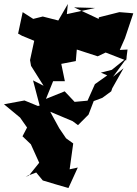

<svg xmlns="http://www.w3.org/2000/svg" viewBox="-63 -886 690 965"><path d="M537 -825 434 -799 433 -791 309 -849 415 -846 273 -815 278 -866 230 -783 152 -803 104 -791 51 -825 28 -717 48 -706 109 -681 88 -584 93 -555 156 -455 103 -482 138 -349 60 -381 -43 -362 38 -295 73 -245 50 -201 92 -161 134 -68 81 -2 66 1 119 -19 152 21C195 34 238 47 281 59L328 -44L287 -35L305 -165L269 -191L235 -241C213 -282 190 -321 170 -363L126 -353L174 -331L302 -277L329 -257L382 -310L408 -378L451 -394L496 -427L501 -442L558 -543L505 -500L576 -597L499 -535L444 -521L476 -507L414 -463L377 -380L312 -374L262 -427L168 -389L204 -478H263L245 -565L318 -579L323 -637L428 -603L468 -622L571 -582L578 -637L539 -635L565 -694L607 -819L587 -821Z"/></svg>

Font: Hussar Lance
Style: ExBd
Weight: 700
Foundry: Cannot Into Space Fonts, PlusOne Fonts
Version: Version 2.270